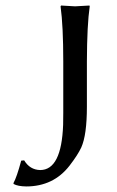

<svg xmlns="http://www.w3.org/2000/svg" viewBox="-20 -668 425 698"><path d="M210 -257.8V-444.8Q210 -573.7 200.2 -645L202.1 -647.9Q204.1 -647.9 252.9 -645Q252.9 -645 305.2 -647.9L306.2 -645Q296.4 -578.1 295.9 -444.8V-279.8Q295.9 -177.2 275.4 -131.8Q262.7 -104.5 232.9 -65.9Q174.3 9.8 75.2 9.8Q44.9 9.3 29.8 1L28.8 -2Q41 -23.9 57.1 -84L67.9 -85Q88.4 -50.8 126 -49.8Q203.6 -49.8 209.5 -214.4Q210 -233.4 210 -257.8Z"/></svg>

Font: Linux Biolinum Capitals O
Style: Small Caps
Weight: 400
Designer: Philipp H. Poll
Foundry: Philipp H. Poll
Version: Version 1.0.4